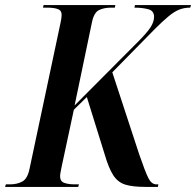

<svg xmlns="http://www.w3.org/2000/svg" viewBox="-50 -734 770 754"><path d="M-30 0 -27 -10H-11Q17 -10 37.5 -21Q58 -32 66 -71L187 -641Q192 -664 192 -673Q193 -692 178 -698Q163 -704 135 -704H119L121 -714H403L401 -704H386Q359 -704 339 -694.5Q319 -685 311 -646L243 -320L491 -569Q527 -605 541 -626.5Q555 -648 555 -668Q555 -692 531.5 -698Q508 -704 478 -704L480 -714H700L697 -704Q674 -704 654.5 -696.5Q635 -689 612 -670Q589 -651 557 -619L391 -450L497 -127Q520 -60 532.5 -35Q545 -10 564 -10H572L570 0H522Q471 0 442 -9Q413 -18 395 -45.5Q377 -73 361 -128L291 -353L240 -303L192 -79Q190 -69 188 -58.5Q186 -48 186 -42Q186 -22 202 -16Q218 -10 244 -10H260L257 0Z"/></svg>

Font: Noto Serif Display Condensed SemiBold
Style: Italic
Weight: 600
Width: 3
Italic angle: -12°
Designer: Monotype Design Team
Foundry: Monotype Imaging Inc.
Version: Version 2.009